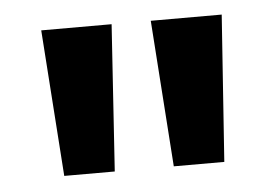

<svg xmlns="http://www.w3.org/2000/svg" viewBox="-32 -753 483 337"><g transform="rotate(-5 209.5 -585.0)"><path d="M175 -714 158 -456H69L51 -714ZM369 -714 351 -456H262L244 -714Z"/></g></svg>

Font: Noto Sans Lao UI ExtCond SemBd
Style: Regular
Weight: 600
Width: 2
Designer: Monotype Design Team
Foundry: Monotype Imaging Inc.
Version: Version 2.000; ttfautohint (v1.8.4.7-5d5b)